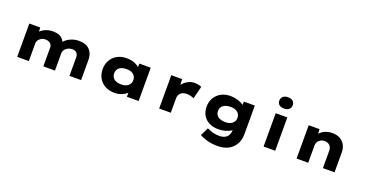

<svg xmlns="http://www.w3.org/2000/svg" viewBox="-43 -1739 5483 2886"><g transform="rotate(20 2698.5 -296.0)"><path d="M164 0V-533H338L345 -416L307 -435Q327 -457 351 -477Q375 -497 404 -512.5Q433 -528 468.5 -536Q504 -544 546 -544Q590 -544 628.5 -532Q667 -520 696 -489.5Q725 -459 741 -406L698 -411L707 -425Q727 -449 752 -470.5Q777 -492 808 -508Q839 -524 876.5 -534Q914 -544 956 -544Q1039 -544 1089.5 -514Q1140 -484 1163 -433.5Q1186 -383 1186 -320V0H1000V-298Q1000 -324 990 -345Q980 -366 959.5 -378.5Q939 -391 907 -391Q877 -391 852 -382Q827 -373 808 -357Q789 -341 778.5 -320Q768 -299 768 -274V0H582V-299Q582 -325 570.5 -345.5Q559 -366 535 -378.5Q511 -391 471 -391Q444 -391 421.5 -380.5Q399 -370 383 -354.5Q367 -339 358.5 -321Q350 -303 350 -289V0Z M1721 9Q1633 9 1569 -26.5Q1505 -62 1469.5 -124Q1434 -186 1434 -266Q1434 -348 1470 -410.5Q1506 -473 1570.5 -508.5Q1635 -544 1722 -544Q1772 -544 1813.5 -533Q1855 -522 1886.5 -502.5Q1918 -483 1938.5 -460.5Q1959 -438 1966 -417L1923 -412V-533H2106V0H1919V-144L1957 -132Q1953 -105 1933 -80Q1913 -55 1881.5 -35Q1850 -15 1809.5 -3Q1769 9 1721 9ZM1771 -144Q1819 -144 1853 -159Q1887 -174 1905.5 -202Q1924 -230 1924 -266Q1924 -305 1905.5 -332.5Q1887 -360 1853 -375Q1819 -390 1771 -390Q1724 -390 1689.5 -375Q1655 -360 1636.5 -332.5Q1618 -305 1618 -266Q1618 -230 1636.5 -202Q1655 -174 1689.5 -159Q1724 -144 1771 -144Z M2435 0V-533H2608L2618 -339L2564 -345Q2580 -400 2615.5 -445.5Q2651 -491 2700.5 -517.5Q2750 -544 2804 -544Q2836 -544 2866 -538Q2896 -532 2918 -521L2867 -319Q2850 -332 2816.5 -340Q2783 -348 2750 -348Q2717 -348 2692.5 -338.5Q2668 -329 2652 -312.5Q2636 -296 2628.5 -276Q2621 -256 2621 -233V0Z M3453 230Q3358 230 3284 209.5Q3210 189 3162 160L3225 29Q3248 39 3277 51Q3306 63 3342 70.5Q3378 78 3423 78Q3473 78 3509.5 60.5Q3546 43 3565 8.5Q3584 -26 3584 -78V-133L3623 -128Q3615 -96 3579 -69Q3543 -42 3489 -26.5Q3435 -11 3371 -11Q3290 -11 3227 -43Q3164 -75 3129.5 -133.5Q3095 -192 3095 -270Q3095 -352 3131.5 -413.5Q3168 -475 3232.5 -509.5Q3297 -544 3382 -544Q3407 -544 3438 -539.5Q3469 -535 3501 -525Q3533 -515 3561 -500.5Q3589 -486 3606.5 -466.5Q3624 -447 3626 -423L3588 -414L3597 -533H3771V-78Q3771 0 3745.5 57.5Q3720 115 3677 153.5Q3634 192 3576 211Q3518 230 3453 230ZM3438 -147Q3485 -147 3518 -162Q3551 -177 3570 -204.5Q3589 -232 3589 -269Q3589 -307 3570.5 -334Q3552 -361 3519 -376Q3486 -391 3438 -391Q3389 -391 3352.5 -376Q3316 -361 3297 -334Q3278 -307 3278 -269Q3278 -232 3297 -204.5Q3316 -177 3352.5 -162Q3389 -147 3438 -147Z M4105 0V-533H4291V0ZM4198 -641Q4147 -641 4119 -664.5Q4091 -688 4091 -731Q4091 -771 4119.5 -796.5Q4148 -822 4198 -822Q4248 -822 4276.5 -798.5Q4305 -775 4305 -731Q4305 -691 4276.5 -666Q4248 -641 4198 -641Z M4633 0V-533H4806L4815 -396L4767 -384Q4781 -428 4813 -464Q4845 -500 4896 -522Q4947 -544 5010 -544Q5084 -544 5135 -515Q5186 -486 5213 -435Q5240 -384 5240 -319V0H5054V-282Q5054 -315 5039.5 -340Q5025 -365 5000 -378.5Q4975 -392 4941 -392Q4911 -392 4888 -381.5Q4865 -371 4849.5 -354.5Q4834 -338 4826.5 -319Q4819 -300 4819 -282V0H4726Q4682 0 4659 0Q4636 0 4633 0Z"/></g></svg>

Font: Lexend Peta ExtraBold
Style: Regular
Weight: 800
Version: Version 1.007